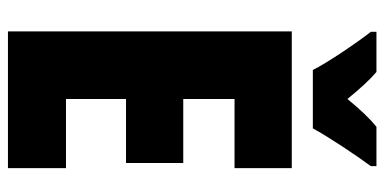

<svg xmlns="http://www.w3.org/2000/svg" viewBox="-262 -705 967 483"><g transform="rotate(90 221.5 -463.5)"><path d="M156 -767H303C324 -806 370 -875 398 -913V-927H299C279 -911 256 -887 229 -854C203 -886 181 -910 161 -927H60V-913C86 -880 139 -802 156 -767ZM403 0V-146H229V-297H390V-441H229V-570H403V-714H59V0Z"/></g></svg>

Font: Noto Sans Devanagari ExtraCondensed Black
Style: Regular
Weight: 900
Width: 2
Designer: Jelle Bosma - Monotype Design Team
Foundry: Monotype Imaging Inc.
Version: Version 2.004